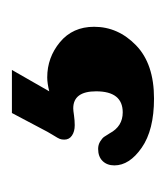

<svg xmlns="http://www.w3.org/2000/svg" viewBox="2 -47 280 324"><g transform="rotate(-90 142.0 115.0)"><path d="M137.7 234.9Q84.5 234.9 54.7 214.1Q24.9 193.4 24.9 168Q24.9 155.8 32.2 148.2Q39.6 140.6 52.7 140.6Q59.6 140.6 65.2 144Q70.8 147.5 73 150.6Q75.2 153.8 79.1 160.2Q90.8 182.1 114.3 182.1Q149.9 182.1 149.9 137.2Q149.9 98.6 121.1 98.6Q117.7 98.6 109.1 99.9Q100.6 101.1 92.8 101.1Q82 101.1 75.2 96.4Q68.4 91.8 68.4 83.5Q68.4 79.1 69.6 75.9Q70.8 72.8 75 66.2Q79.1 59.6 81.5 55.2L113.3 -4.9H186L149.9 58.1Q163.6 54.7 173.3 54.7Q207 54.7 232.9 76.2Q258.8 97.7 258.8 133.8Q258.8 174.3 227.5 204.6Q196.3 234.9 137.7 234.9Z"/></g></svg>

Font: Cooper*
Style: Bold
Weight: 700
Designer: Owen Earl
Foundry: indestructible type*
Version: Version 0.001